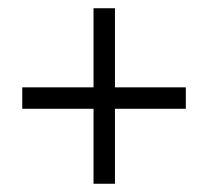

<svg xmlns="http://www.w3.org/2000/svg" viewBox="-20 -528 511 466"><path d="M34 -264H207V-82H259V-264H431V-316H259V-508H207V-316H34Z"/></svg>

Font: Charger Sport
Style: ExLitNrw
Weight: 200
Designer: Jasper
Foundry: Cannot Into Space Fonts
Version: Version 1.1